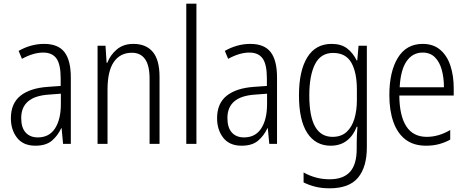

<svg xmlns="http://www.w3.org/2000/svg" viewBox="-20 -780 2527 1041"><path d="M219 -542Q295 -542 329.5 -497.5Q364 -453 364 -359V0H322L314 -85H312Q293 -44 261 -17Q229 10 172 10Q106 10 72.5 -33Q39 -76 39 -139Q39 -219 90.5 -260.5Q142 -302 238 -309L309 -314V-355Q309 -431 286 -463Q263 -495 214 -495Q161 -495 99 -461L81 -504Q112 -522 147 -532Q182 -542 219 -542ZM244 -267Q95 -257 95 -140Q95 -88 119 -61.5Q143 -35 185 -35Q247 -35 278.5 -84Q310 -133 310 -216V-272Z M703 -542Q772 -542 808.5 -498.5Q845 -455 845 -363V0H791V-353Q791 -425 766.5 -459.5Q742 -494 695 -494Q632 -494 597.5 -444.5Q563 -395 563 -294V0H509V-532H552L558 -440H562Q578 -482 613.5 -512Q649 -542 703 -542Z M1045 0H990V-760H1045Z M1337 -542Q1413 -542 1447.5 -497.5Q1482 -453 1482 -359V0H1440L1432 -85H1430Q1411 -44 1379 -17Q1347 10 1290 10Q1224 10 1190.5 -33Q1157 -76 1157 -139Q1157 -219 1208.5 -260.5Q1260 -302 1356 -309L1427 -314V-355Q1427 -431 1404 -463Q1381 -495 1332 -495Q1279 -495 1217 -461L1199 -504Q1230 -522 1265 -532Q1300 -542 1337 -542ZM1362 -267Q1213 -257 1213 -140Q1213 -88 1237 -61.5Q1261 -35 1303 -35Q1365 -35 1396.5 -84Q1428 -133 1428 -216V-272Z M1778 -542Q1830 -542 1862 -517.5Q1894 -493 1914 -452H1917L1924 -532H1969V19Q1969 126 1921 183.5Q1873 241 1767 241Q1725 241 1690.5 232.5Q1656 224 1626 209V155Q1658 173 1693 182.5Q1728 192 1767 192Q1841 192 1877.5 152Q1914 112 1914 27V-4Q1914 -24 1915 -46Q1916 -68 1918 -93H1914Q1896 -45 1860.5 -17.5Q1825 10 1773 10Q1691 10 1646 -59Q1601 -128 1601 -263Q1601 -396 1646 -469Q1691 -542 1778 -542ZM1786 -493Q1719 -493 1688 -432Q1657 -371 1657 -263Q1657 -149 1688.5 -93.5Q1720 -38 1783 -38Q1830 -38 1859 -64.5Q1888 -91 1901.5 -136Q1915 -181 1915 -237V-294Q1915 -387 1885 -440Q1855 -493 1786 -493Z M2272 -542Q2330 -542 2367.5 -509.5Q2405 -477 2422.5 -422.5Q2440 -368 2440 -303V-262H2145Q2146 -152 2183 -95Q2220 -38 2294 -38Q2358 -38 2421 -75V-23Q2392 -7 2360 1.5Q2328 10 2290 10Q2222 10 2178 -24Q2134 -58 2112.5 -120Q2091 -182 2091 -264Q2091 -391 2137 -466.5Q2183 -542 2272 -542ZM2272 -495Q2217 -495 2184.5 -448Q2152 -401 2147 -307H2387Q2387 -359 2375 -402Q2363 -445 2337.5 -470Q2312 -495 2272 -495Z"/></svg>

Font: Noto Sans Lao UI Cond Light
Style: Regular
Weight: 300
Width: 3
Designer: Monotype Design Team
Foundry: Monotype Imaging Inc.
Version: Version 2.000; ttfautohint (v1.8.4.7-5d5b)